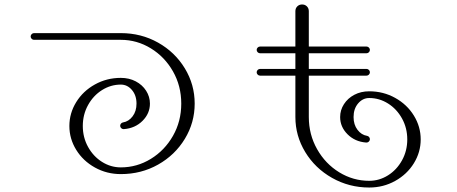

<svg xmlns="http://www.w3.org/2000/svg" viewBox="-20 -823 2040 858"><path d="M290 -260Q290 -317 320.5 -366.5Q351 -416 404 -445.5Q457 -475 520 -475Q557 -475 586.5 -459.5Q616 -444 633 -417.5Q650 -391 650 -360Q650 -316 617 -283Q584 -250 534 -246H532Q526 -246 521.5 -250.5Q517 -255 517 -261Q517 -266 520.5 -270.5Q524 -275 530 -276Q555 -280 572.5 -303Q590 -326 590 -360Q590 -397 569.5 -421Q549 -445 520 -445Q475 -445 436 -420.5Q397 -396 373.5 -353.5Q350 -311 350 -260Q350 -209 373.5 -166.5Q397 -124 436 -99.5Q475 -75 520 -75Q592 -75 654 -113Q716 -151 753 -216Q790 -281 790 -360Q790 -439 753 -504Q716 -569 654 -607Q592 -645 520 -645H132Q126 -645 121.5 -649.5Q117 -654 117 -660Q117 -666 121.5 -670.5Q126 -675 132 -675H520Q611 -675 686.5 -632.5Q762 -590 806 -517.5Q850 -445 850 -360Q850 -275 806 -202.5Q762 -130 686.5 -87.5Q611 -45 520 -45Q457 -45 404 -74.5Q351 -104 320.5 -153.5Q290 -203 290 -260Z M1300 -300V-485H1142Q1136 -485 1131.5 -489.5Q1127 -494 1127 -500Q1127 -506 1131.5 -510.5Q1136 -515 1142 -515H1300V-585H1142Q1136 -585 1131.5 -589.5Q1127 -594 1127 -600Q1127 -606 1131.5 -610.5Q1136 -615 1142 -615H1300V-773Q1300 -786 1308.5 -794.5Q1317 -803 1330 -803Q1343 -803 1351.5 -794.5Q1360 -786 1360 -773V-615H1618Q1624 -615 1628.5 -610.5Q1633 -606 1633 -600Q1633 -594 1628.5 -589.5Q1624 -585 1618 -585H1360V-515H1618Q1624 -515 1628.5 -510.5Q1633 -506 1633 -500Q1633 -494 1628.5 -489.5Q1624 -485 1618 -485H1360V-300Q1360 -222 1397 -156.5Q1434 -91 1496 -53Q1558 -15 1630 -15Q1675 -15 1714 -39.5Q1753 -64 1776.5 -106.5Q1800 -149 1800 -200Q1800 -251 1776.5 -293.5Q1753 -336 1714 -360.5Q1675 -385 1630 -385Q1601 -385 1580.5 -361Q1560 -337 1560 -300Q1560 -266 1577.5 -243Q1595 -220 1620 -216Q1626 -215 1629.5 -210.5Q1633 -206 1633 -201Q1633 -195 1628.5 -190.5Q1624 -186 1618 -186H1616Q1566 -190 1533 -223Q1500 -256 1500 -300Q1500 -331 1517 -357.5Q1534 -384 1563.5 -399.5Q1593 -415 1630 -415Q1693 -415 1746 -385.5Q1799 -356 1829.5 -306.5Q1860 -257 1860 -200Q1860 -143 1829.5 -93.5Q1799 -44 1746 -14.5Q1693 15 1630 15Q1540 15 1464 -28Q1388 -71 1344 -143.5Q1300 -216 1300 -300Z"/></svg>

Font: GL-CurulMinamoto Light
Style: Regular
Weight: 300
Designer: Eunice (kana); Ryoko NISHIZUKA 西塚涼子 (ideographs); Frank Grießhammer (Latin, Greek & Cyrillic); Wenlong ZHANG
Foundry: Gutenberg Labo; Adobe
Version: Version 1.002